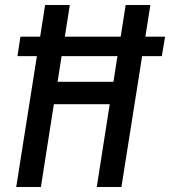

<svg xmlns="http://www.w3.org/2000/svg" viewBox="-20 -750 682 770"><path d="M45 0 128 -525H50L62 -603H141L161 -730H260L240 -603H464L484 -730H583L563 -603H642L629 -525H550L467 0H368L420 -332H196L144 0ZM211 -422H435L451 -525H227Z"/></svg>

Font: JetBrains Mono NL Medium
Style: Italic
Weight: 500
Italic angle: -9°
Monospace: yes
Designer: Philipp Nurullin, Konstantin Bulenkov
Foundry: JetBrains
Version: Version 2.305; ttfautohint (v1.8.4.7-5d5b)